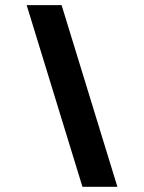

<svg xmlns="http://www.w3.org/2000/svg" viewBox="-20 -718 553 738"><path d="M82.5 -698.2H216.8L431.2 0H296.9Z"/></svg>

Font: Sansation
Style: Bold Italic
Weight: 700
Designer: Bernd Montag
Version: Version 1.301